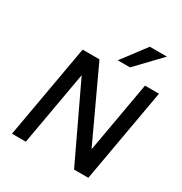

<svg xmlns="http://www.w3.org/2000/svg" viewBox="-197 -1010 1092 1154"><g transform="rotate(30 348.5 -433.5)"><path d="M627 -867 467 -700H382L508 -867ZM600 -650H697L582 0H483L239 -514L148 0H52L167 -650H284L513 -158Z"/></g></svg>

Font: Overused Grotesk Medium
Style: Italic
Weight: 500
Italic angle: -10°
Version: Version 0.003